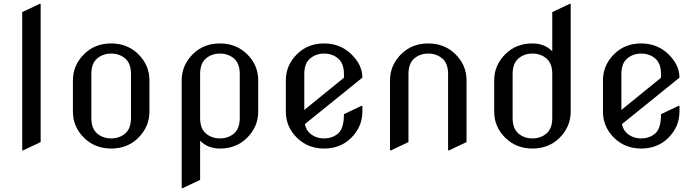

<svg xmlns="http://www.w3.org/2000/svg" viewBox="-20 -777 3692 1017"><path d="M97.7 19.5V-712.9L190.4 -756.8H195.3V-24.4L102.5 19.5Z M366.2 -185.5V-351.6Q366.2 -432.1 426.8 -491.7Q483.4 -546.9 568.8 -546.9Q653.3 -546.9 710.9 -491.7Q771.5 -433.1 771.5 -351.6V-185.5Q771.5 -105 710.9 -45.4Q654.3 9.8 568.8 9.8Q484.4 9.8 426.8 -45.4Q366.2 -104 366.2 -185.5ZM463.9 -152.3Q463.9 -96.2 494.4 -70.1Q524.9 -43.9 568.8 -43.9Q612.8 -43.9 643.3 -70.1Q673.8 -96.2 673.8 -152.3V-384.8Q673.8 -440.9 643.3 -467Q612.8 -493.2 568.8 -493.2Q524.9 -493.2 494.4 -467Q463.9 -440.9 463.9 -384.8Z M1040 -152.3Q1040 -96.2 1070.6 -70.1Q1101.1 -43.9 1145 -43.9Q1189 -43.9 1219.5 -70.1Q1250 -96.2 1250 -152.3V-384.8Q1250 -440.9 1219.5 -467Q1189 -493.2 1145 -493.2Q1101.1 -493.2 1070.6 -467Q1040 -440.9 1040 -384.8ZM1347.7 -351.6V-185.5Q1347.7 -105 1287.1 -45.4Q1230.5 9.8 1145 9.8Q1080.6 9.8 1040 -31.7V175.8L947.3 219.7H942.4V-351.6Q942.4 -432.1 1002.9 -491.7Q1059.6 -546.9 1145 -546.9Q1229.5 -546.9 1287.1 -491.7Q1347.7 -433.1 1347.7 -351.6Z M1899.4 -216.3V-185.5Q1899.4 -105 1838.9 -45.4Q1782.2 9.8 1696.8 9.8Q1612.3 9.8 1554.7 -45.4Q1494.1 -104 1494.1 -185.5V-351.6Q1494.1 -432.6 1554.7 -491.7Q1611.3 -546.9 1696.8 -546.9Q1780.3 -546.9 1838.9 -491.7Q1899.4 -434.6 1899.4 -365.7L1594.7 -119.6Q1601.6 -87.9 1622.1 -70.3Q1652.8 -43.9 1696.8 -43.9Q1740.7 -43.9 1771.2 -70.3Q1801.8 -96.7 1801.8 -172.4L1894.5 -216.3ZM1591.8 -194.8 1801.8 -365.2V-384.8Q1801.8 -440.4 1771.5 -466.8Q1740.7 -493.2 1696.8 -493.2Q1653.3 -493.2 1622.1 -466.8Q1591.8 -441.4 1591.8 -384.8Z M2045.9 19.5V-351.6Q2045.9 -432.1 2106.4 -491.7Q2163.1 -546.9 2248.5 -546.9Q2333 -546.9 2390.6 -491.7Q2451.2 -433.1 2451.2 -351.6V-24.4L2358.4 19.5H2353.5V-384.8Q2353.5 -440.9 2323 -467Q2292.5 -493.2 2248.5 -493.2Q2204.6 -493.2 2174.1 -467Q2143.6 -440.9 2143.6 -384.8V-24.4L2050.8 19.5Z M2695.3 -152.3Q2695.3 -96.2 2725.8 -70.1Q2756.3 -43.9 2800.3 -43.9Q2844.2 -43.9 2874.8 -70.1Q2905.3 -96.2 2905.3 -152.3V-384.8Q2905.3 -440.9 2874.8 -467Q2844.2 -493.2 2800.3 -493.2Q2756.3 -493.2 2725.8 -467Q2695.3 -440.9 2695.3 -384.8ZM2597.7 -185.5V-351.6Q2597.7 -432.1 2658.2 -491.7Q2714.8 -546.9 2800.3 -546.9Q2864.7 -546.9 2905.3 -505.4V-712.9L2998 -756.8H3002.9V-185.5Q3002.9 -105 2942.4 -45.4Q2885.7 9.8 2800.3 9.8Q2715.8 9.8 2658.2 -45.4Q2597.7 -104 2597.7 -185.5Z M3579.1 -216.3V-185.5Q3579.1 -105 3518.6 -45.4Q3461.9 9.8 3376.5 9.8Q3292 9.8 3234.4 -45.4Q3173.8 -104 3173.8 -185.5V-351.6Q3173.8 -432.6 3234.4 -491.7Q3291 -546.9 3376.5 -546.9Q3460 -546.9 3518.6 -491.7Q3579.1 -434.6 3579.1 -365.7L3274.4 -119.6Q3281.2 -87.9 3301.8 -70.3Q3332.5 -43.9 3376.5 -43.9Q3420.4 -43.9 3450.9 -70.3Q3481.4 -96.7 3481.4 -172.4L3574.2 -216.3ZM3271.5 -194.8 3481.4 -365.2V-384.8Q3481.4 -440.4 3451.2 -466.8Q3420.4 -493.2 3376.5 -493.2Q3333 -493.2 3301.8 -466.8Q3271.5 -441.4 3271.5 -384.8Z"/></svg>

Font: Nova Slim
Style: Book
Weight: 400
Version: Version 2.000